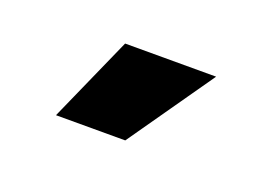

<svg xmlns="http://www.w3.org/2000/svg" viewBox="-41 -857 477 336"><g transform="rotate(20 197.5 -689.5)"><path d="M77.1 -609.4 147.9 -768.6H317.4L206.1 -609.4Z"/></g></svg>

Font: Inter 16pt Black
Style: Regular
Weight: 900
Version: Version 4.001;git-66647c0bb